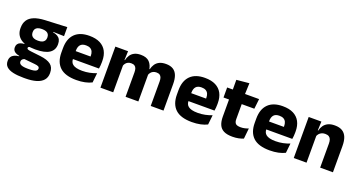

<svg xmlns="http://www.w3.org/2000/svg" viewBox="-46 -1294 4027 2160"><g transform="rotate(20 1967.5 -214.0)"><path d="M268.5 -153Q150 -153 90.5 -197Q31 -241 31 -320.5V-327Q31 -381 55.2 -418.2Q79.5 -455.5 130 -476Q180.5 -496.5 259.5 -500.5L522 -512.5V-404.5L391.5 -408V-403Q425 -397.5 446.8 -384.2Q468.5 -371 479.2 -349.8Q490 -328.5 490 -297.5V-294Q490 -225.5 435.8 -189.2Q381.5 -153 268.5 -153ZM261 79.5H276Q312 79.5 334.2 75Q356.5 70.5 367 61.5Q377.5 52.5 377.5 39V38Q377.5 20.5 362.8 13Q348 5.5 318.5 3L173.5 -11.5L207 -13.5Q192 -11 181.2 -5Q170.5 1 164.2 10Q158 19 158 32V33Q158 48 169 58.5Q180 69 202.8 74.2Q225.5 79.5 261 79.5ZM253.5 191.5Q179.5 191.5 127.2 179.8Q75 168 48 142.5Q21 117 21 75V73Q21 44.5 33.5 25Q46 5.5 69.5 -5.5Q93 -16.5 124.5 -19V-24Q86 -31 65.2 -48.5Q44.5 -66 44.5 -97.5V-98Q44.5 -120.5 54.8 -136Q65 -151.5 85 -159.8Q105 -168 134 -169.5V-186L247 -157.5L214 -158Q196.5 -158 189.2 -153.5Q182 -149 182 -140V-139.5Q182 -128.5 193.8 -123.8Q205.5 -119 232 -116L348.5 -102.5Q433.5 -92.5 475 -60.5Q516.5 -28.5 516.5 38.5V41.5Q516.5 92.5 487.8 125.8Q459 159 404.8 175.2Q350.5 191.5 272.5 191.5ZM263.5 -256Q293 -256 312.2 -263.8Q331.5 -271.5 341.2 -286.8Q351 -302 351 -323.5V-328Q351 -349.5 341.5 -364.5Q332 -379.5 312.8 -387.2Q293.5 -395 263.5 -395H263Q232.5 -395 213 -387Q193.5 -379 184.2 -364Q175 -349 175 -327.5V-323.5Q175 -302 184.8 -286.8Q194.5 -271.5 214 -263.8Q233.5 -256 263.5 -256Z M819 12.5Q685 12.5 621 -47.2Q557 -107 557 -221.5V-272.5Q557 -385.5 617 -445.8Q677 -506 791.5 -506Q868.5 -506 919.8 -479.8Q971 -453.5 996.8 -405Q1022.5 -356.5 1022.5 -288.5V-272Q1022.5 -253 1020.8 -233.2Q1019 -213.5 1016 -196.5H878Q880 -225.5 880.5 -251.2Q881 -277 881 -298Q881 -328.5 871.5 -349.2Q862 -370 842.2 -381Q822.5 -392 791.5 -392Q745.5 -392 724.2 -367.2Q703 -342.5 703 -297V-252L704 -235.5V-200.5Q704 -181.5 710.2 -164.5Q716.5 -147.5 732.2 -134.8Q748 -122 775.8 -114.8Q803.5 -107.5 846.5 -107.5Q892 -107.5 934 -116.2Q976 -125 1014.5 -140L1002 -25Q968 -7.5 921.5 2.5Q875 12.5 819 12.5ZM638 -196.5V-291H985V-196.5Z M1707 0V-293Q1707 -319 1700.8 -337.8Q1694.5 -356.5 1679.8 -366.5Q1665 -376.5 1639 -376.5Q1617 -376.5 1600.5 -368.2Q1584 -360 1573 -345.8Q1562 -331.5 1556.5 -313.5L1542 -385H1555.5Q1563.5 -418 1581 -444.8Q1598.5 -471.5 1629.5 -487.2Q1660.5 -503 1709 -503Q1761.5 -503 1794.8 -482.2Q1828 -461.5 1844 -420.2Q1860 -379 1860 -317.5V0ZM1105 0V-491.5H1257L1252 -359L1258 -354V0ZM1406 0V-293Q1406 -319 1399.8 -337.8Q1393.5 -356.5 1378.5 -366.5Q1363.5 -376.5 1338 -376.5Q1315.5 -376.5 1299 -368.2Q1282.5 -360 1271.8 -345.8Q1261 -331.5 1255.5 -313.5L1232 -385H1258Q1265.5 -418.5 1282.8 -445Q1300 -471.5 1330.5 -487.2Q1361 -503 1407.5 -503Q1476 -503 1510.8 -467.8Q1545.5 -432.5 1554.5 -365.5Q1556 -355.5 1557.5 -341Q1559 -326.5 1559 -315V0Z M2202 12.5Q2068 12.5 2004 -47.2Q1940 -107 1940 -221.5V-272.5Q1940 -385.5 2000 -445.8Q2060 -506 2174.5 -506Q2251.5 -506 2302.8 -479.8Q2354 -453.5 2379.8 -405Q2405.5 -356.5 2405.5 -288.5V-272Q2405.5 -253 2403.8 -233.2Q2402 -213.5 2399 -196.5H2261Q2263 -225.5 2263.5 -251.2Q2264 -277 2264 -298Q2264 -328.5 2254.5 -349.2Q2245 -370 2225.2 -381Q2205.5 -392 2174.5 -392Q2128.5 -392 2107.2 -367.2Q2086 -342.5 2086 -297V-252L2087 -235.5V-200.5Q2087 -181.5 2093.2 -164.5Q2099.5 -147.5 2115.2 -134.8Q2131 -122 2158.8 -114.8Q2186.5 -107.5 2229.5 -107.5Q2275 -107.5 2317 -116.2Q2359 -125 2397.5 -140L2385 -25Q2351 -7.5 2304.5 2.5Q2258 12.5 2202 12.5ZM2021 -196.5V-291H2368V-196.5Z M2687 11Q2621.5 11 2582.8 -8.8Q2544 -28.5 2527 -68Q2510 -107.5 2510 -165.5V-440H2662V-190Q2662 -154 2678.2 -137.2Q2694.5 -120.5 2739 -120.5Q2763.5 -120.5 2787.5 -126Q2811.5 -131.5 2831 -140L2818 -13.5Q2792.5 -2.5 2759.2 4.2Q2726 11 2687 11ZM2444 -369.5V-489.5H2826.5L2813 -369.5ZM2512 -478.5 2511.5 -605.5 2663 -620 2657.5 -478.5Z M3133.5 12.5Q2999.5 12.5 2935.5 -47.2Q2871.5 -107 2871.5 -221.5V-272.5Q2871.5 -385.5 2931.5 -445.8Q2991.5 -506 3106 -506Q3183 -506 3234.2 -479.8Q3285.5 -453.5 3311.2 -405Q3337 -356.5 3337 -288.5V-272Q3337 -253 3335.2 -233.2Q3333.5 -213.5 3330.5 -196.5H3192.5Q3194.5 -225.5 3195 -251.2Q3195.5 -277 3195.5 -298Q3195.5 -328.5 3186 -349.2Q3176.5 -370 3156.8 -381Q3137 -392 3106 -392Q3060 -392 3038.8 -367.2Q3017.5 -342.5 3017.5 -297V-252L3018.5 -235.5V-200.5Q3018.5 -181.5 3024.8 -164.5Q3031 -147.5 3046.8 -134.8Q3062.5 -122 3090.2 -114.8Q3118 -107.5 3161 -107.5Q3206.5 -107.5 3248.5 -116.2Q3290.5 -125 3329 -140L3316.5 -25Q3282.5 -7.5 3236 2.5Q3189.5 12.5 3133.5 12.5ZM2952.5 -196.5V-291H3299.5V-196.5Z M3735.5 0V-289Q3735.5 -316 3728.5 -335.8Q3721.5 -355.5 3705 -366Q3688.5 -376.5 3660 -376.5Q3636.5 -376.5 3618.5 -368.2Q3600.5 -360 3588.2 -345.8Q3576 -331.5 3570 -313.5L3546.5 -385H3572.5Q3580.5 -418.5 3598.8 -445Q3617 -471.5 3649 -487.2Q3681 -503 3730 -503Q3785 -503 3820 -481.8Q3855 -460.5 3871.8 -418.5Q3888.5 -376.5 3888.5 -313.5V0ZM3419.5 0V-491.5H3571.5L3566.5 -368.5L3572.5 -354V0Z"/></g></svg>

Font: Anek Gujarati
Style: Bold
Weight: 700
Version: Version 1.003